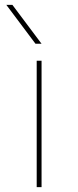

<svg xmlns="http://www.w3.org/2000/svg" viewBox="-20 -770 322 790"><path d="M126 -590 6 -750H31L151 -590ZM131 0V-520H151V0Z"/></svg>

Font: Mplus 1p Thin
Style: Regular
Weight: 250
Version: Version 1.061